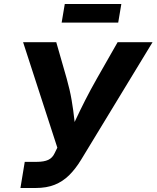

<svg xmlns="http://www.w3.org/2000/svg" viewBox="-20 -938 781 958"><path d="M82 0 103.5 -130.4H162.6Q199.7 -130.4 220.9 -140.4Q242.2 -150.4 252.9 -174.3L266.1 -201.2L95.2 -727.5H260.7L312.5 -546.9Q328.6 -490.2 337.4 -438.5Q346.2 -386.7 351.1 -340.3Q356 -293.9 360.8 -252.4H316.4Q335.9 -293.9 357.4 -340.1Q378.9 -386.2 405 -437.7Q431.2 -489.3 463.9 -546.9L566.9 -727.5H741.2L384.8 -141.1Q356.9 -95.2 325 -63.7Q293 -32.2 252.7 -16.1Q212.4 0 158.2 0ZM585.4 -918 569.8 -825.2H287.6L303.2 -918Z"/></svg>

Font: Inter 18pt
Style: Bold Italic
Weight: 700
Italic angle: -9.3988°
Designer: Rasmus Andersson
Foundry: rsms
Version: Version 4.001;git-66647c0bb